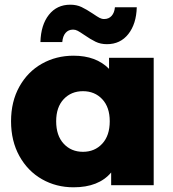

<svg xmlns="http://www.w3.org/2000/svg" viewBox="-20 -788 735 817"><path d="M634 -542V0H453V-54Q400 9 293 9Q219 9 158.5 -25.5Q98 -60 62.5 -124Q27 -188 27 -272Q27 -356 62.5 -419.5Q98 -483 158.5 -517Q219 -551 293 -551Q389 -551 444 -495V-542ZM447 -272Q447 -332 415 -366Q383 -400 333 -400Q283 -400 251 -366Q219 -332 219 -272Q219 -211 251 -176.5Q283 -142 333 -142Q383 -142 415 -176.5Q447 -211 447 -272ZM339 -639Q320 -652 310.5 -657Q301 -662 291 -662Q271 -662 259 -648Q247 -634 245 -609H152Q154 -682 188 -725Q222 -768 279 -768Q306 -768 327 -758Q348 -748 375 -730Q394 -717 403.5 -712Q413 -707 423 -707Q443 -707 455 -720.5Q467 -734 469 -757H562Q560 -686 526 -643Q492 -600 435 -600Q408 -600 386.5 -610.5Q365 -621 339 -639Z"/></svg>

Font: CMG Sans ExtraBold
Style: Regular
Weight: 800
Designer: Julieta Ulanovsky
Foundry: Julieta Ulanovsky
Version: Version 7.200